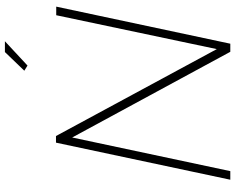

<svg xmlns="http://www.w3.org/2000/svg" viewBox="-108 -850 958 782"><g transform="rotate(-90 371.0 -459.0)"><path d="M181 -710H208L562 -55L700 -709H735L584 0H551L202 -644L65 0H30ZM495 -826 474 -839 550 -918H594Z"/></g></svg>

Font: Raleway Thin ExtraLight
Style: Italic
Weight: 250
Italic angle: -12°
Version: Version 4.026